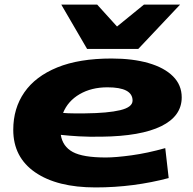

<svg xmlns="http://www.w3.org/2000/svg" viewBox="-20 -810 843 840"><path d="M718 -31Q643 -11 562.5 -0.5Q482 10 398 10Q230 10 134 -56Q38 -122 38 -242Q38 -336 86.5 -406Q135 -476 230.5 -515Q326 -554 468 -554Q561 -554 630 -534Q699 -514 737 -476Q775 -438 775 -384Q775 -302 685.5 -258Q596 -214 424 -212Q370 -211 326 -213.5Q282 -216 246 -220Q254 -169 298.5 -145Q343 -121 443 -121Q486 -121 555.5 -130.5Q625 -140 703 -162ZM450 -428Q380 -428 328.5 -398Q277 -368 256 -316Q278 -314 302 -314Q326 -314 352 -314Q452 -315 506 -328Q560 -341 560 -370Q560 -428 450 -428ZM768 -790 585 -596H361L248 -790H405L492 -694L610 -790Z"/></svg>

Font: Georama ExtraExtended
Style: Bold Italic
Weight: 700
Width: 8
Italic angle: -9°
Designer: Jean-Baptiste Levee
Foundry: Production Type
Version: Version 1.000